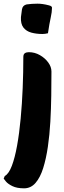

<svg xmlns="http://www.w3.org/2000/svg" viewBox="-69 -835 349 1045"><path d="M62 190Q23 190 -1.5 178Q-26 166 -37 152.5Q-48 139 -49 137L-43 123Q-21 111 -4.5 67.5Q12 24 24 -42.5Q36 -109 43.5 -189.5Q51 -270 54.5 -356Q58 -442 58 -525Q58 -540 66.5 -545.5Q75 -551 88 -551Q120 -551 148 -535Q176 -519 193.5 -495Q211 -471 211 -446Q211 -385 210 -314.5Q209 -244 205 -172.5Q201 -101 191.5 -36Q182 29 166 80Q150 131 124.5 160.5Q99 190 62 190ZM162 -650Q129 -650 101.5 -657.5Q74 -665 58.5 -685Q43 -705 45 -742Q47 -761 50.5 -783.5Q54 -806 76 -811Q88 -813 105 -814Q122 -815 135 -815Q163 -815 197 -806Q214 -802 214 -793Q214 -770 207 -739Q200 -708 192 -654Q176 -650 162 -650Z"/></svg>

Font: Protest Riot
Style: Regular
Weight: 400
Designer: Octavio Pardo
Foundry: Ashler Design
Version: Version 2.005; ttfautohint (v1.8.4.7-5d5b)